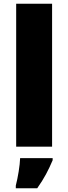

<svg xmlns="http://www.w3.org/2000/svg" viewBox="-20 -780 363 1021"><path d="M257 0V-760H66V0ZM260 72V61H87C86 99 75 165 64 207V221H178C216 167 237 126 260 72Z"/></svg>

Font: Noto Sans Sinhala Black
Style: Regular
Weight: 900
Designer: Jelle Bosma - Monotype Design Team
Foundry: Monotype Imaging Inc.
Version: Version 2.006